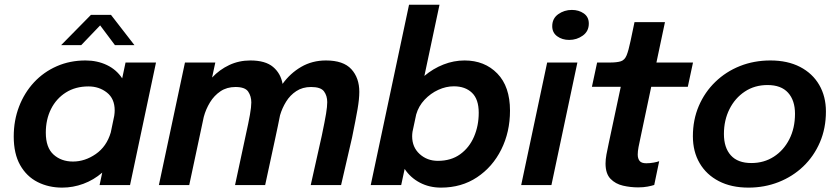

<svg xmlns="http://www.w3.org/2000/svg" viewBox="-20 -802 3638 832"><path d="M249.5 11Q190.5 11 142.8 -13.2Q95 -37.5 67.2 -86.8Q39.5 -136 39.5 -210.5Q39.5 -280 62.5 -340Q85.5 -400 127.2 -445Q169 -490 226 -515Q283 -540 350.5 -540Q401.5 -540 443 -520.2Q484.5 -500.5 509.5 -462.5L524 -531H656L543.5 0H411.5L423 -54Q386 -22 341.2 -5.5Q296.5 11 249.5 11ZM178.5 -227Q178.5 -162.5 212 -132.2Q245.5 -102 296 -102Q348 -102 395 -134.5Q442 -167 460 -228L475 -300Q477 -313.5 477 -323.5Q477 -374.5 443.2 -401Q409.5 -427.5 363.5 -427.5Q307 -427.5 265.5 -401.2Q224 -375 201.2 -329.8Q178.5 -284.5 178.5 -227ZM245 -606.5 374 -737.5H461L562.5 -606.5H478L414 -692L332 -606.5Z M668.5 0 781.5 -531H913L899 -466Q931.5 -500.5 973.5 -520.2Q1015.5 -540 1065 -540Q1130 -540 1163.2 -512Q1196.5 -484 1204.5 -438.5Q1237.5 -484.5 1285.2 -512.2Q1333 -540 1392.5 -540Q1468 -540 1502.5 -502.2Q1537 -464.5 1537 -404Q1537 -373 1529.5 -329.5Q1522 -286 1505.5 -205.5L1458 0H1326.5L1374.5 -214.5Q1388 -279 1393 -309.8Q1398 -340.5 1398 -359.5Q1398 -387 1384 -406Q1370 -425 1328 -425Q1291 -425 1264 -407.2Q1237 -389.5 1219.8 -361.5Q1202.5 -333.5 1193.5 -302.5Q1189.5 -281.5 1184.2 -256.5Q1179 -231.5 1172.5 -201.5L1129 0H998.5L1044.5 -214.5Q1057 -270.5 1063 -304.5Q1069 -338.5 1069 -358Q1069 -385 1055.5 -405Q1042 -425 1000.5 -425Q963 -425 935.5 -406.5Q908 -388 890 -358.5Q872 -329 863 -295.5L800 0Z M1586.5 0 1752.5 -781.5H1884.5L1819 -473Q1857 -505 1901.8 -522.5Q1946.5 -540 1993 -540Q2080 -540 2135 -483.5Q2190 -427 2190 -322.5Q2190 -230 2152.2 -154.2Q2114.5 -78.5 2047.2 -33.8Q1980 11 1891 11Q1840.5 11 1799.5 -10.5Q1758.5 -32 1733.5 -70L1718.5 0ZM1766 -211.5Q1766 -164 1798.5 -134.5Q1831 -105 1877.5 -105Q1934.5 -105 1974 -133.5Q2013.5 -162 2034 -209.5Q2054.5 -257 2054.5 -313.5Q2054.5 -372 2025.2 -400Q1996 -428 1946.5 -428Q1913 -428 1879.5 -412.8Q1846 -397.5 1820 -370Q1794 -342.5 1783.5 -306L1767.5 -231Q1766 -220.5 1766 -211.5Z M2446.5 -629Q2416 -629 2394.5 -644.8Q2373 -660.5 2373 -688.5Q2373 -722 2399 -740.5Q2425 -759 2458 -759Q2488 -759 2509.8 -743.8Q2531.5 -728.5 2531.5 -700Q2531.5 -666.5 2505.5 -647.8Q2479.5 -629 2446.5 -629ZM2238.5 0 2351 -531H2482L2369.5 0Z M2745 10Q2712 10 2679.5 2.5Q2647 -5 2625.5 -27.2Q2604 -49.5 2604 -93.5Q2604 -111 2608 -132.8Q2612 -154.5 2618 -182L2670 -426H2545L2567.5 -531H2620.5Q2654 -531 2670.5 -536.5Q2687 -542 2695.2 -562Q2703.5 -582 2712.5 -625L2729.5 -706H2861.5L2824.5 -531H2983L2960.5 -426H2802L2757 -213Q2750.5 -183.5 2747 -164.8Q2743.5 -146 2743.5 -132.5Q2743.5 -115 2751.5 -104.8Q2759.5 -94.5 2780.5 -94.5Q2796.5 -94.5 2812.8 -97.5Q2829 -100.5 2836.5 -103.5L2815 -0.5Q2804.5 3 2786.5 6.5Q2768.5 10 2745 10Z M3223.5 11Q3149 11 3095 -17Q3041 -45 3011.8 -95Q2982.5 -145 2982.5 -211.5Q2982.5 -283 3008.2 -343Q3034 -403 3079.8 -447.2Q3125.5 -491.5 3186.5 -515.8Q3247.5 -540 3318.5 -540Q3393 -540 3447 -512Q3501 -484 3530 -434Q3559 -384 3559 -319Q3559 -246 3533 -185.5Q3507 -125 3461 -81Q3415 -37 3354 -13Q3293 11 3223.5 11ZM3236 -95.5Q3290.5 -95.5 3333.2 -123Q3376 -150.5 3400.5 -198.8Q3425 -247 3425 -309Q3425 -367 3395 -400.2Q3365 -433.5 3306 -433.5Q3250 -433.5 3207.5 -405.2Q3165 -377 3141 -329Q3117 -281 3117 -221.5Q3117 -162 3147 -128.8Q3177 -95.5 3236 -95.5Z"/></svg>

Font: Epilogue SemiBold
Style: Italic
Weight: 600
Italic angle: -12°
Designer: Tyler Finck
Foundry: Etcetera Type Co
Version: Version 2.111; ttfautohint (v1.8.3)